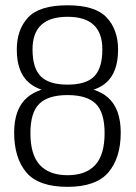

<svg xmlns="http://www.w3.org/2000/svg" viewBox="-20 -700 516 726"><path d="M235.5 6.5Q343 6.5 389.8 -48.2Q436.5 -103 436.5 -198.5Q436.5 -289.5 387.5 -332Q365.5 -350.5 334 -361Q362 -370.5 381 -387Q426.5 -426.5 426.5 -512.5Q426.5 -588 383.2 -634Q340 -680 235.5 -680Q129 -680 86.2 -634Q43.5 -588 43.5 -512.5Q43.5 -426 90 -387Q109 -370.5 137 -361Q105.5 -350.5 83.5 -332Q33.5 -289.5 33.5 -198.5Q33.5 -103 79.5 -48.2Q125.5 6.5 235.5 6.5ZM235.5 -37.5Q166.5 -37.5 130.8 -76Q95 -114.5 95 -196.5Q95 -275 128.8 -307.8Q162.5 -340.5 235.5 -340.5Q308.5 -340.5 342 -307.8Q375.5 -275 375.5 -196.5Q375.5 -114.5 340 -76Q304.5 -37.5 235.5 -37.5ZM235.5 -380Q165.5 -380 134.2 -411.2Q103 -442.5 103 -513.5Q103 -575 136 -605.8Q169 -636.5 235.5 -636.5Q301.5 -636.5 334.2 -605.8Q367 -575 367 -513.5Q367 -442.5 336.2 -411.2Q305.5 -380 235.5 -380Z"/></svg>

Font: Anybody Light
Style: Regular
Weight: 300
Designer: Tyler Finck
Foundry: Etcetera Type Company
Version: Version 1.111; ttfautohint (v1.8.4)